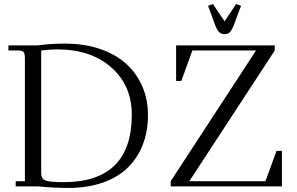

<svg xmlns="http://www.w3.org/2000/svg" viewBox="-20 -928 1479 956"><path d="M830.1 0V-25.9L1254.9 -676.8H938L882.8 -524.9H856.9V-702.1H1348.1V-676.8L922.9 -25.9H1301.8L1356.9 -176.8H1383.8V0ZM1016.1 -898.9 1040 -908.2 1098.1 -821.8 1155.8 -908.2 1180.2 -898.9 1146 -807.1Q1135.7 -779.8 1125.5 -768.8Q1115.2 -757.8 1098.1 -757.8Q1081.1 -757.8 1070.3 -768.8Q1059.6 -779.8 1049.8 -807.1ZM22 -676.8V-702.1H168.9Q230.5 -710.9 304.2 -710.9Q398.9 -710.9 476.8 -684.6Q554.7 -658.2 607.2 -611.3Q659.7 -564.5 688.2 -498.8Q716.8 -433.1 716.8 -355Q716.8 -274.9 691.4 -208.7Q666 -142.6 617.2 -94.2Q568.4 -45.9 492.4 -19Q416.5 7.8 319.8 7.8Q248.5 7.8 168.9 0H58.1V-25.9H104V-637.2Q104 -662.1 96.9 -669.4Q89.8 -676.8 64.9 -676.8ZM185.1 -65.9Q185.1 -38.1 206.3 -29.5Q227.5 -21 295.9 -21Q636.2 -21 636.2 -356.9Q636.2 -502.4 534.2 -592.3Q432.1 -682.1 265.1 -682.1Q234.4 -682.1 185.1 -676.8Z"/></svg>

Font: Dihjauti
Style: Regular
Weight: 400
Designer: T. Christopher White
Version: Version 3.0.0